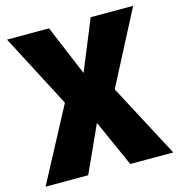

<svg xmlns="http://www.w3.org/2000/svg" viewBox="-107 -815 850 909"><g transform="rotate(-15 318.0 -360.0)"><path d="M419.9 0 318.4 -227.5H315.4L195.3 -360.4V-362.3L8.8 -719.7H214.8L317.4 -474.6H320.3L441.4 -360.4V-358.4L630.9 0ZM4.9 0 195.3 -358.4V-360.4L315.4 -474.6H318.4L418.9 -719.7H627L441.4 -362.3V-360.4L320.3 -227.5H317.4L213.9 0Z"/></g></svg>

Font: Reddit Sans Condensed Black
Style: Regular
Weight: 900
Designer: Stephen Hutchings
Foundry: Reddit
Version: Version 1.014